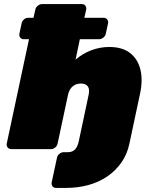

<svg xmlns="http://www.w3.org/2000/svg" viewBox="-20 -730 743 940"><path d="M254 190Q243 190 237 182Q231 174 233 163L259 42Q261 31 271 23Q281 15 292 15H312Q323 15 331.5 12Q340 9 346.5 2.5Q353 -4 357.5 -13.5Q362 -23 365 -35L414 -266Q420 -293 410 -307Q400 -321 376 -321Q352 -321 335.5 -307Q319 -293 313 -266L262 -27Q260 -16 250.5 -8Q241 0 230 0H35Q24 0 17.5 -8Q11 -16 13 -27L122 -538H96Q85 -538 79 -546Q73 -554 75 -565L86 -616Q88 -627 97.5 -635Q107 -643 118 -643H144L153 -683Q155 -694 165 -702Q175 -710 186 -710H381Q392 -710 398 -702Q404 -694 402 -683L393 -643H487Q498 -643 504.5 -635Q511 -627 509 -616L498 -565Q496 -554 486 -546Q476 -538 465 -538H371L350 -438Q383 -467 426 -483.5Q469 -500 515 -500Q578 -500 616 -471Q654 -442 667 -391Q680 -340 666 -273L614 -29Q603 25 574.5 65.5Q546 106 505 134Q464 162 412.5 176Q361 190 304 190Z"/></svg>

Font: Rubik Light Black
Style: Italic
Weight: 900
Italic angle: -12°
Version: Version 2.104